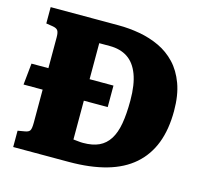

<svg xmlns="http://www.w3.org/2000/svg" viewBox="-102 -817 992 932"><g transform="rotate(15 394.0 -351.5)"><path d="M382 -703Q436 -703 489 -693.5Q542 -684 589 -662Q636 -640 672 -602Q708 -564 729 -507Q750 -450 750 -371Q750 -278 723.5 -209Q697 -140 643.5 -93Q590 -46 509 -23Q428 0 320 0H41V-82L76 -88Q95 -91 101 -100.5Q107 -110 107 -140V-306H11L22 -414H107V-569Q107 -594 100 -603.5Q93 -613 73 -616L41 -621V-703ZM363 -107Q411 -107 443 -122Q475 -137 495 -168.5Q515 -200 523.5 -248.5Q532 -297 532 -365Q532 -445 512.5 -496Q493 -547 456.5 -571Q420 -595 367 -595H314V-414H434V-306H314V-111Q327 -110 339 -108.5Q351 -107 363 -107Z"/></g></svg>

Font: Literata 18pt ExtraBold
Style: Regular
Weight: 800
Designer: Latin by Veronika Burian and Jose Scaglione. Greek by Irene Vlachou. Cyrillic by Vera Evstafieva.
Foundry: TypeTogether
Version: Version 3.103;gftools[0.9.29]